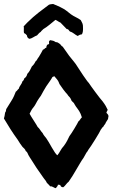

<svg xmlns="http://www.w3.org/2000/svg" viewBox="-20 -948 593 979"><path d="M70.3 -235.4C78.1 -222.7 85.9 -210 94.7 -199.2C101.6 -191.4 108.4 -188.5 111.3 -177.7C118.2 -174.8 122.1 -164.1 125 -157.2C128.9 -149.4 134.8 -141.6 139.6 -133.8C157.2 -105.5 174.8 -78.1 194.3 -51.8C198.2 -46.9 201.2 -41 206.1 -35.2C210 -30.3 214.8 -25.4 217.8 -17.6C222.7 -10.7 230.5 -5.9 235.4 2C248 1 252.9 8.8 263.7 11.7C268.6 8.8 269.5 2.9 274.4 0C274.4 -2.9 270.5 -8.8 287.1 -4.9C289.1 2.9 293.9 6.8 302.7 6.8C313.5 -1 319.3 -13.7 330.1 -21.5C336.9 -32.2 342.8 -40 349.6 -50.8C356.4 -61.5 361.3 -71.3 368.2 -82C379.9 -100.6 393.6 -127 406.2 -143.6C407.2 -145.5 419.9 -168 420.9 -169.9C424.8 -174.8 427.7 -177.7 430.7 -184.6C441.4 -197.3 491.2 -277.3 494.1 -287.1C499 -291 499 -297.9 505.9 -300.8C508.8 -305.7 511.7 -311.5 516.6 -316.4C519.5 -325.2 526.4 -333 531.2 -341.8C530.3 -345.7 533.2 -350.6 533.2 -355.5C533.2 -362.3 527.3 -368.2 522.5 -373C523.4 -377.9 526.4 -382.8 529.3 -387.7C522.5 -402.3 517.6 -412.1 502.9 -431.6C491.2 -443.4 440.4 -512.7 432.6 -525.4C425.8 -530.3 382.8 -594.7 376 -606.4C364.3 -627 347.7 -643.6 333 -663.1C322.3 -677.7 310.5 -695.3 299.8 -710C293 -712.9 291 -718.8 286.1 -723.6C279.3 -726.6 276.4 -733.4 263.7 -733.4C252 -741.2 251 -740.2 236.3 -743.2C233.4 -740.2 227.5 -741.2 230.5 -725.6C230.5 -722.7 223.6 -720.7 220.7 -719.7C217.8 -714.8 215.8 -710 215.8 -704.1C208 -705.1 208 -695.3 199.2 -695.3C192.4 -683.6 188.5 -673.8 177.7 -657.2C170.9 -650.4 168.9 -639.6 161.1 -634.8C156.2 -624 150.4 -616.2 142.6 -609.4C135.7 -594.7 129.9 -582 119.1 -571.3C117.2 -561.5 112.3 -553.7 103.5 -547.9C102.5 -542 99.6 -537.1 93.8 -532.2C90.8 -517.6 79.1 -510.7 76.2 -496.1C69.3 -491.2 67.4 -484.4 60.5 -480.5C53.7 -464.8 50.8 -453.1 36.1 -430.7C28.3 -418.9 20.5 -406.2 11.7 -391.6C10.7 -386.7 9.8 -382.8 9.8 -379.9C2.9 -373 6.8 -364.3 0 -343.8C22.5 -305.7 43.9 -271.5 70.3 -235.4ZM153.3 -404.3C160.2 -413.1 164.1 -422.9 169.9 -432.6C176.8 -443.4 181.6 -451.2 188.5 -460C197.3 -475.6 206.1 -493.2 215.8 -507.8C226.6 -524.4 238.3 -538.1 247.1 -554.7C250 -557.6 252.9 -556.6 256.8 -559.6C263.7 -550.8 270.5 -544.9 276.4 -535.2C279.3 -530.3 280.3 -526.4 283.2 -519.5C291 -506.8 313.5 -476.6 324.2 -465.8C328.1 -458 335 -454.1 338.9 -447.3C341.8 -442.4 343.8 -437.5 344.7 -434.6C348.6 -430.7 351.6 -426.8 356.4 -422.9C360.4 -416 363.3 -410.2 368.2 -403.3C378.9 -388.7 389.6 -377 397.5 -349.6C389.6 -342.8 387.7 -334 379.9 -329.1C376 -319.3 343.8 -265.6 334 -253.9C326.2 -238.3 320.3 -223.6 305.7 -204.1C291 -189.5 285.2 -170.9 272.5 -156.2C258.8 -164.1 229.5 -225.6 215.8 -243.2C209 -252 202.1 -258.8 197.3 -269.5C186.5 -280.3 182.6 -292 171.9 -300.8C168.9 -308.6 138.7 -352.5 130.9 -368.2C137.7 -382.8 142.6 -391.6 153.3 -404.3ZM102.5 -779.3C109.4 -776.4 113.3 -772.5 117.2 -767.6C118.2 -757.8 123 -752 130.9 -750C145.5 -752.9 154.3 -762.7 168.9 -767.6C173.8 -772.5 180.7 -782.2 187.5 -785.2C191.4 -792 197.3 -794.9 201.2 -799.8C220.7 -810.5 244.1 -832 262.7 -846.7C271.5 -843.8 279.3 -835.9 288.1 -833C298.8 -822.3 308.6 -811.5 320.3 -799.8C331.1 -799.8 330.1 -792 336.9 -787.1C352.5 -783.2 361.3 -771.5 376 -764.6C382.8 -768.6 388.7 -772.5 396.5 -772.5C403.3 -779.3 403.3 -794.9 403.3 -802.7C403.3 -828.1 401.4 -826.2 391.6 -845.7C376 -857.4 357.4 -863.3 341.8 -875C327.1 -885.7 312.5 -900.4 295.9 -907.2C284.2 -914.1 266.6 -920.9 251 -927.7C244.1 -926.8 236.3 -926.8 229.5 -923.8C195.3 -897.5 160.2 -874 119.1 -833C112.3 -826.2 107.4 -820.3 100.6 -813.5C103.5 -808.6 99.6 -788.1 102.5 -779.3Z"/></svg>

Font: Caesar Dressing Cyrillic
Style: Regular
Weight: 400
Designer: Dathan Boardman
Foundry: Open Window
Version: Version 1.00;July 2, 2020;FontCreator 13.0.0.2642 64-bit